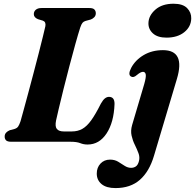

<svg xmlns="http://www.w3.org/2000/svg" viewBox="-20 -742 1021 1005"><path d="M349 0H39Q18.5 0 11.2 -8Q4 -16 4.5 -28Q4.5 -39.5 12.2 -47.8Q20 -56 31.5 -60.5L56 -67Q69 -71 75 -79.8Q81 -88.5 87.5 -107.5Q92.5 -125.5 103.2 -164.2Q114 -203 127.5 -253.8Q141 -304.5 155.5 -359Q170 -413.5 182.8 -463.8Q195.5 -514 204.8 -551.5Q214 -589 217.5 -605Q221.5 -628 204 -634L179 -641.5Q157 -650.5 157 -668Q157 -682 167.5 -691Q178 -700 197.5 -700H447Q467 -700 474.2 -692.2Q481.5 -684.5 481.5 -672.5Q481.5 -660.5 473.8 -652.2Q466 -644 455.5 -640L428 -632.5Q417.5 -629.5 411.8 -622.5Q406 -615.5 400 -598Q389.5 -565.5 374.5 -511.5Q359.5 -457.5 343.2 -395.5Q327 -333.5 312.2 -274.5Q297.5 -215.5 287.2 -171.5Q277 -127.5 273.5 -111.5Q267 -79.5 277.8 -66.8Q288.5 -54 313.5 -54H356.5Q387 -54 411 -67.5Q435 -81 457.8 -112.8Q480.5 -144.5 508 -199.5Q519 -219 529.2 -227Q539.5 -235 550.5 -235Q580 -235 579.5 -197.5Q576 -101.5 537.8 -43.5Q499.5 14.5 438.5 14.5Q417.5 14.5 399.8 7.2Q382 0 349 0ZM851.5 -545Q805 -545 780.5 -567.2Q756 -589.5 757 -621.5Q758 -660.5 793.2 -691.5Q828.5 -722.5 888.5 -722.5Q937 -722.5 959.5 -699.5Q982 -676.5 981 -645Q980 -602 944.5 -573.5Q909 -545 851.5 -545ZM906 -329 786 73.5Q761.5 156 712.2 199.2Q663 242.5 584.5 242.5Q536.5 242.5 511.5 221.5Q486.5 200.5 486.5 166.5Q486.5 135 506 114.2Q525.5 93.5 556 93.5Q580 93.5 598 104.2Q616 115 632.2 125.8Q648.5 136.5 666.5 136.5Q680.5 136.5 691.5 128.8Q702.5 121 707.5 100.5Q712.5 80.5 704.8 59.8Q697 39 685.8 16.2Q674.5 -6.5 668.8 -32Q663 -57.5 671.5 -87.5L735 -302Q745.5 -339 742.8 -352.5Q740 -366 728.5 -366Q716.5 -366 698 -350.5Q687.5 -341.5 680.5 -339.5Q673.5 -337.5 666.5 -341Q648 -350.5 666.5 -386.5Q688.5 -428 732.2 -453.8Q776 -479.5 833 -479.5Q951 -479.5 906 -329Z"/></svg>

Font: Fraunces 9pt S000
Style: Bold Italic
Weight: 700
Italic angle: -16°
Version: Version 1.000; ttfautohint (v1.8.3)